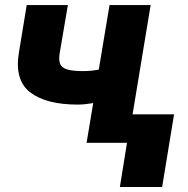

<svg xmlns="http://www.w3.org/2000/svg" viewBox="-20 -566 746 761"><path d="M577.1 -545.9 486.8 0H323.2L414.1 -545.9ZM455.1 -312.5 433.6 -179.7Q418.9 -172.9 392.8 -166.5Q366.7 -160.2 338.6 -155.8Q310.5 -151.4 289.1 -151.4Q163.6 -151.4 100.3 -199.5Q37.1 -247.6 54.7 -356.4L85.9 -545.9H249L216.8 -356.4Q211.9 -328.1 218.5 -312.5Q225.1 -296.9 247.1 -290.5Q269 -284.2 311 -284.2Q343.3 -284.2 377.7 -291.3Q412.1 -298.3 455.1 -312.5ZM669.9 -112.8 622.6 175.3H455.1L501.5 -112.8Z"/></svg>

Font: Inter Tight ExtraBold
Style: Italic
Weight: 800
Italic angle: -9.39999°
Designer: Rasmus Andersson
Foundry: rsms
Version: Version 3.004